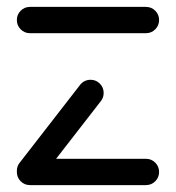

<svg xmlns="http://www.w3.org/2000/svg" viewBox="-20 -537 510 557"><path d="M441.5 -38.1Q441.5 -22.2 430.4 -11.1Q419.3 0 403.3 0H67Q51.1 0 40 -11.1Q28.9 -22.2 28.9 -38.1Q28.9 -54.1 40 -65.2Q51.1 -76.3 67 -76.3H403.3Q419.3 -76.3 430.4 -65.2Q441.5 -54.1 441.5 -38.1ZM67 -3Q51.1 -3 40 -14.1Q28.9 -25.2 28.9 -41.1Q28.9 -54.8 37 -64.8L212.6 -291.1Q217.8 -297.8 225.7 -301.7Q233.7 -305.6 242.6 -305.6Q258.5 -305.6 269.6 -294.4Q280.7 -283.3 280.7 -267.4Q280.7 -253.7 272.6 -243.7L97 -17.4Q91.9 -10.7 83.9 -6.9Q75.9 -3 67 -3ZM441.5 -478.9Q441.5 -463 430.4 -451.9Q419.3 -440.7 403.3 -440.7H67Q51.1 -440.7 40 -451.9Q28.9 -463 28.9 -478.9Q28.9 -494.8 40 -505.9Q51.1 -517 67 -517H403.3Q419.3 -517 430.4 -505.9Q441.5 -494.8 441.5 -478.9Z"/></svg>

Font: 26F Galaxy Sans
Style: Bold
Weight: 700
Designer: C₂₉H₂₅N₃O₅
Version: Version 1.100